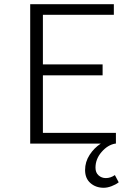

<svg xmlns="http://www.w3.org/2000/svg" viewBox="-20 -680 640 909"><path d="M471.2 209Q433.6 209 408.2 186.8Q382.8 164.6 382.8 125Q382.8 86.4 404.1 53.5Q425.3 20.5 457 0H123V-660.2H519V-609.9H183.1V-375H465.8V-323.2H183.1V-50.8H528.8V0H524.9Q489.7 6.3 460.9 39.6Q432.1 72.8 432.1 113.8Q432.1 137.2 446.5 150.1Q460.9 163.1 481 163.1Q503.4 163.1 523.9 148.9L542 183.1Q528.3 193.8 508.3 201.4Q488.3 209 471.2 209Z"/></svg>

Font: Office Code Pro Light
Style: Regular
Weight: 300
Designer: Nathan Rutzky & Paul D. Hunt
Foundry: Adobe Systems Incorporated
Version: Version 1.004;PS 001.004;hotconv 1.0.70;makeotf.lib2.5.58329